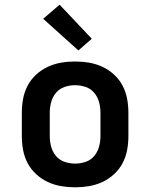

<svg xmlns="http://www.w3.org/2000/svg" viewBox="-20 -790 640 818"><path d="M300 8Q270 8 240.5 3Q211 -2 184 -14.5Q157 -27 134.5 -47.5Q112 -68 98 -94.5Q84 -121 78.5 -150.5Q73 -180 73 -210V-310Q73 -340 78.5 -369.5Q84 -399 98 -425.5Q112 -452 134.5 -472.5Q157 -493 184 -505.5Q211 -518 240.5 -523Q270 -528 300 -528Q330 -528 359.5 -523Q389 -518 416 -505.5Q443 -493 465.5 -472.5Q488 -452 502 -425.5Q516 -399 521.5 -369.5Q527 -340 527 -310V-210Q527 -180 521.5 -150.5Q516 -121 502 -94.5Q488 -68 465.5 -47.5Q443 -27 416 -14.5Q389 -2 359.5 3Q330 8 300 8ZM300 -93Q323 -93 345 -100.5Q367 -108 381.5 -125.5Q396 -143 402 -165Q408 -187 408 -210V-310Q408 -333 402 -355Q396 -377 381.5 -394.5Q367 -412 345 -419.5Q323 -427 300 -427Q277 -427 255 -419.5Q233 -412 218.5 -394.5Q204 -377 198 -355Q192 -333 192 -310V-210Q192 -187 198 -165Q204 -143 218.5 -125.5Q233 -108 255 -100.5Q277 -93 300 -93ZM314 -575 164 -710 234 -770 371 -625Z"/></svg>

Font: Iosevka Book
Style: Bold
Weight: 700
Designer: Belleve Invis
Foundry: Belleve Invis
Version: Version 28.0.7; ttfautohint (v1.8.3)